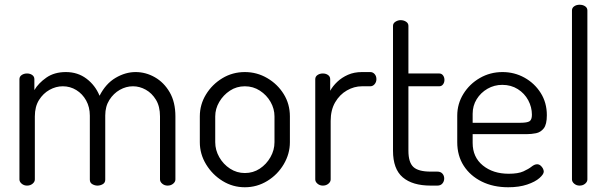

<svg xmlns="http://www.w3.org/2000/svg" viewBox="-20 -783 2570 810"><path d="M94 0Q81 0 71.5 -8Q62 -16 62 -26V-449Q62 -460 71.5 -466.5Q81 -473 94 -473Q107 -473 116 -466.5Q125 -460 125 -449V-403Q142 -432 175.5 -455.5Q209 -479 258 -479Q308 -479 345 -451Q382 -423 400 -379Q426 -430 467.5 -454.5Q509 -479 552 -479Q595 -479 633.5 -457Q672 -435 696 -393.5Q720 -352 720 -292V-26Q720 -16 710.5 -8Q701 0 687 0Q674 0 664.5 -8Q655 -16 655 -26V-292Q655 -334 638 -362Q621 -390 595 -404.5Q569 -419 541 -419Q512 -419 485.5 -404Q459 -389 441.5 -361.5Q424 -334 424 -296V-25Q424 -12 413.5 -6Q403 0 391 0Q380 0 369.5 -6Q359 -12 359 -25V-295Q359 -331 343.5 -359Q328 -387 302 -403Q276 -419 245 -419Q216 -419 189 -404Q162 -389 144.5 -361Q127 -333 127 -292V-26Q127 -16 117.5 -8Q108 0 94 0Z M1013 7Q962 7 919 -19.5Q876 -46 849.5 -89.5Q823 -133 823 -183V-292Q823 -342 849 -384.5Q875 -427 918 -453Q961 -479 1013 -479Q1064 -479 1107.5 -453.5Q1151 -428 1177 -386Q1203 -344 1203 -292V-183Q1203 -134 1177 -90Q1151 -46 1107.5 -19.5Q1064 7 1013 7ZM1013 -53Q1048 -53 1076 -71.5Q1104 -90 1121 -120Q1138 -150 1138 -183V-292Q1138 -324 1121.5 -353Q1105 -382 1076.5 -400.5Q1048 -419 1013 -419Q978 -419 950 -400.5Q922 -382 905 -353Q888 -324 888 -292V-183Q888 -150 905 -120Q922 -90 950.5 -71.5Q979 -53 1013 -53Z M1342 0Q1329 0 1319.5 -8Q1310 -16 1310 -26V-449Q1310 -460 1319.5 -466.5Q1329 -473 1342 -473Q1355 -473 1364 -466.5Q1373 -460 1373 -449V-400Q1384 -420 1403 -438Q1422 -456 1448 -467.5Q1474 -479 1507 -479H1542Q1553 -479 1560.5 -470.5Q1568 -462 1568 -449Q1568 -437 1560.5 -428Q1553 -419 1542 -419H1507Q1474 -419 1443.5 -401.5Q1413 -384 1394 -351.5Q1375 -319 1375 -273V-26Q1375 -16 1365.5 -8Q1356 0 1342 0Z M1797 0Q1720 0 1679 -35Q1638 -70 1638 -147V-674Q1638 -685 1648.5 -691.5Q1659 -698 1670 -698Q1683 -698 1693 -691.5Q1703 -685 1703 -674V-473H1833Q1843 -473 1849 -465Q1855 -457 1855 -446Q1855 -435 1849 -427Q1843 -419 1833 -419H1703V-147Q1703 -98 1724 -78.5Q1745 -59 1797 -59H1825Q1839 -59 1846.5 -50.5Q1854 -42 1854 -30Q1854 -18 1846.5 -9Q1839 0 1825 0Z M2124 7Q2061 7 2012.5 -17Q1964 -41 1936.5 -83.5Q1909 -126 1909 -183V-295Q1909 -345 1935 -387Q1961 -429 2004.5 -454Q2048 -479 2100 -479Q2150 -479 2192.5 -455.5Q2235 -432 2261 -391Q2287 -350 2287 -297Q2287 -258 2274 -241.5Q2261 -225 2241.5 -221Q2222 -217 2200 -217H1974V-180Q1974 -120 2017 -85Q2060 -50 2126 -50Q2166 -50 2188 -60Q2210 -70 2222.5 -80Q2235 -90 2246 -90Q2254 -90 2260.5 -84.5Q2267 -79 2270.5 -72Q2274 -65 2274 -59Q2274 -48 2256 -32Q2238 -16 2204 -4.5Q2170 7 2124 7ZM1974 -265H2174Q2204 -265 2214 -271.5Q2224 -278 2224 -299Q2224 -331 2208.5 -360Q2193 -389 2164.5 -407Q2136 -425 2099 -425Q2065 -425 2036.5 -408.5Q2008 -392 1991 -364.5Q1974 -337 1974 -303Z M2425 0Q2412 0 2402.5 -8Q2393 -16 2393 -26V-739Q2393 -750 2402.5 -756.5Q2412 -763 2425 -763Q2439 -763 2448.5 -756.5Q2458 -750 2458 -739V-26Q2458 -16 2448.5 -8Q2439 0 2425 0Z"/></svg>

Font: Dosis ExtraLight
Style: Regular
Weight: 400
Version: Version 3.001; ttfautohint (v1.8.2)